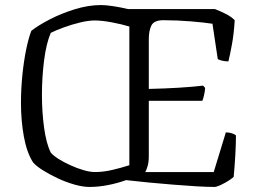

<svg xmlns="http://www.w3.org/2000/svg" viewBox="-20 -740 1011 760"><path d="M334 0Q308 0 274.5 -9.5Q241 -19 208 -34.5Q175 -50 149 -66.5Q123 -83 111 -97Q86 -136 74.5 -199Q63 -262 63 -332Q63 -387 68.5 -442Q74 -497 83.5 -543.5Q93 -590 104 -618Q132 -640 177.5 -663.5Q223 -687 276.5 -703.5Q330 -720 380 -720Q399 -720 428.5 -715.5Q458 -711 487 -704H831Q852 -696 874.5 -684.5Q897 -673 909 -660Q906 -607 898 -563.5Q890 -520 884 -497Q870 -497 858.5 -500Q847 -503 842 -506L821 -646Q789 -651 734.5 -655.5Q680 -660 627 -660Q590 -660 579.5 -639.5Q569 -619 569 -585V-388Q697 -391 784 -401L792 -392Q791 -377 787.5 -362.5Q784 -348 781 -341H569V-121Q569 -98 564 -81.5Q559 -65 555 -59H826L874 -216Q888 -216 899 -212Q910 -208 914 -204Q914 -172 911.5 -127Q909 -82 905 -40Q892 -28 868 -15Q844 -2 831 0Q801 0 758 -2.5Q715 -5 666.5 -9Q618 -13 569.5 -17.5Q521 -22 479 -27Q446 -15 408 -7.5Q370 0 334 0ZM356 -59Q388 -59 423 -67Q458 -75 492 -86V-635Q463 -644 423 -651.5Q383 -659 355 -659Q330 -659 297 -651Q264 -643 232.5 -631.5Q201 -620 181 -610Q163 -568 154.5 -501Q146 -434 146 -364Q146 -297 154.5 -234.5Q163 -172 181 -136Q191 -124 211.5 -111Q232 -98 258.5 -86Q285 -74 310.5 -66.5Q336 -59 356 -59Z"/></svg>

Font: Texturina ExtraLight
Style: Regular
Weight: 200
Designer: Guillermo Torres Carreño
Foundry: Omnibus-Type
Version: Version 1.002; ttfautohint (v1.8.3)